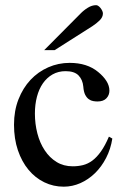

<svg xmlns="http://www.w3.org/2000/svg" viewBox="-20 -701 484 736"><path d="M410.6 -169.9Q404.3 -129.4 386.7 -95.5Q369.1 -61.5 344 -37.1Q318.8 -12.7 288.1 1Q257.3 14.6 224.1 14.6Q184.6 14.6 149.9 -2.2Q115.2 -19 89.4 -50Q63.5 -81.1 48.6 -125Q33.7 -168.9 33.7 -223.1Q33.7 -276.4 50.8 -320.1Q67.9 -363.8 96.9 -394.8Q126 -425.8 164.8 -442.9Q203.6 -460 247.1 -460Q314 -460 356 -425.3Q377 -408.2 388.2 -390.1Q399.4 -372.1 399.4 -353.5Q399.4 -336.4 387.9 -324.2Q376.5 -312 353.5 -312Q346.2 -312 337.4 -313.5Q328.6 -314.9 320.6 -320.6Q312.5 -326.2 306.6 -337.6Q300.8 -349.1 299.3 -369.1Q296.9 -395.5 281 -411.9Q265.1 -428.2 231.4 -428.2Q203.6 -428.2 181.6 -415.8Q159.7 -403.3 144.5 -381.6Q129.4 -359.9 121.6 -330.1Q113.8 -300.3 113.8 -265.6Q113.8 -226.1 123.3 -189.5Q132.8 -152.8 151.4 -124.8Q169.9 -96.7 196.8 -80.1Q223.6 -63.5 258.8 -63.5Q279.3 -63.5 298.1 -68.1Q316.9 -72.8 334 -85.4Q351.1 -98.1 366.9 -120.4Q382.8 -142.6 397.5 -177.2ZM374.5 -649.4Q374.5 -635.3 362.1 -623Q349.6 -610.8 334 -600.6L189.5 -508.8H149.4L288.1 -648.4Q300.8 -661.6 316.7 -671.4Q332.5 -681.2 348.6 -681.2Q352.5 -681.2 356.9 -678.2Q361.3 -675.3 365.2 -670.4Q369.1 -665.5 371.8 -659.9Q374.5 -654.3 374.5 -649.4Z"/></svg>

Font: Doulos SIL Am
Style: Regular
Weight: 400
Designer: Walt Agee, Victor Gaultney, Peter Martin, Debbi Hosken, Becca Hirsbrunner
Foundry: SIL International
Version: Version 5.000